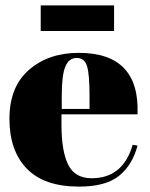

<svg xmlns="http://www.w3.org/2000/svg" viewBox="-20 -682 556 712"><path d="M272 -486Q499 -486 490 -258H208V-219Q208 -121 233 -71Q258 -21 320 -21Q436 -21 472 -145L490 -142Q471 -70 421.5 -30Q372 10 273 10Q144 10 79.5 -56.5Q15 -123 15 -241.5Q15 -360 87.5 -423Q160 -486 272 -486ZM209 -278H312V-327Q312 -408 302.5 -437.5Q293 -467 264.5 -467Q236 -467 222.5 -435.5Q209 -404 209 -327ZM131 -567V-662H403V-567Z"/></svg>

Font: SVN-Abril Fatface
Style: Regular
Weight: 400
Designer: Veronika Burian, Jos? Scaglione
Foundry: TypeTogether
Version: Version 1.001